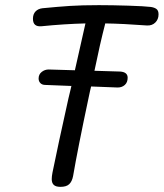

<svg xmlns="http://www.w3.org/2000/svg" viewBox="-20 -716 636 746"><path d="M596 -660Q596 -641 583.5 -628.5Q571 -616 551 -617Q457 -624 389 -625Q368 -544 347 -441L447 -438Q476 -436 476 -414Q476 -396 465 -386Q454 -376 437 -376L334 -380Q332 -372 329.5 -361Q327 -350 324 -335Q282 -137 264 -32Q260 -11 249 -0.5Q238 10 215 10Q197 10 189 2.5Q181 -5 181 -20Q181 -31 184 -46Q205 -150 246 -334Q260 -391 257 -382L156 -386Q144 -386 137 -393Q130 -400 130 -411Q130 -427 142 -436.5Q154 -446 169 -446L271 -443L312 -625Q231 -623 141 -614Q108 -611 108 -643Q108 -661 118 -671.5Q128 -682 145 -684Q206 -690 252 -693Q298 -696 364 -696Q416 -696 479 -694Q542 -692 566 -689Q580 -687 588 -681Q596 -675 596 -660Z"/></svg>

Font: Mali
Style: Italic
Weight: 400
Italic angle: -10°
Version: Version 1.000; ttfautohint (v1.6)